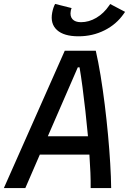

<svg xmlns="http://www.w3.org/2000/svg" viewBox="-43 -950 652 970"><path d="M-23.4 0 284.2 -693.8H440.9Q453.6 -638.7 465.1 -568.6Q476.6 -498.5 486.1 -421.9Q495.6 -345.2 502.7 -268.8Q509.8 -192.4 513.9 -123.3Q518.1 -54.2 518.6 0H415Q415.5 -33.7 413.8 -77.1Q412.1 -120.6 408.7 -168.9H158.2L85 0ZM198.7 -261.7H401.4Q395.5 -325.7 388.4 -389.4Q381.3 -453.1 373.8 -510Q366.2 -566.9 358.9 -609.9H350.1ZM353.5 -766.6Q279.8 -766.6 244.9 -798.3Q210 -830.1 220.7 -886.2Q225.6 -912.1 235.4 -930.2L318.8 -909.2Q315.4 -901.4 314.5 -895Q309.6 -868.2 323.2 -853Q336.9 -837.9 366.2 -837.9Q406.2 -837.9 443.8 -860.1Q481.4 -882.3 508.3 -921.9L513.7 -929.7L588.9 -890.1L582.5 -880.9Q545.4 -827.1 485.1 -796.9Q424.8 -766.6 353.5 -766.6Z"/></svg>

Font: Cascadia Mono
Style: Italic
Weight: 400
Italic angle: -10°
Monospace: yes
Designer: Aaron Bell
Foundry: Saja Typeworks
Version: Version 2404.023; ttfautohint (v1.8.4)